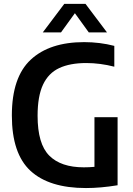

<svg xmlns="http://www.w3.org/2000/svg" viewBox="-20 -968 690 996"><path d="M426 7.5Q235 7.5 138.2 -81.8Q41.5 -171 41.5 -369Q41.5 -567.5 139.5 -658.5Q237.5 -749.5 416.5 -749.5Q498 -749.5 573 -730V-622Q499 -641 427.5 -641Q343.5 -641 287.5 -615Q231.5 -589 203.2 -529Q175 -469 175 -367.5Q175 -221.5 235.5 -160.8Q296 -100 415 -100Q443 -100 470 -102.5V-360H590V-7Q502 7.5 426 7.5ZM202 -800 313.5 -948H423.5L535 -800H440.5L368.5 -899.5L296.5 -800Z"/></svg>

Font: Encode Sans SemiCondensed SemiCondensed SemiBold
Style: Regular
Weight: 600
Width: 4
Designer: Multiple Designers
Foundry: Impallari Type
Version: Version 3.000; ttfautohint (v1.8.3) -l 8 -r 50 -G 200 -x 14 